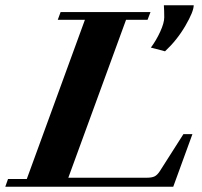

<svg xmlns="http://www.w3.org/2000/svg" viewBox="-46 -709 766 729"><path d="M580.6 -514.2 526.9 -528.3Q546.9 -555.2 562.3 -588.6Q577.6 -622.1 577.6 -643.1Q577.6 -668 576.2 -689H689.5Q689.5 -665.5 658 -611.3Q626.5 -557.1 580.6 -514.2ZM-25.9 0 -15.6 -29.3H55.7L276.4 -633.8H173.3L184.1 -663.1H525.4L514.2 -633.8H432.6L213.4 -34.2H510.7Q530.3 -34.2 540.5 -39.1Q550.8 -43.9 560.5 -58.6L650.4 -199.7H684.6L611.8 0Z"/></svg>

Font: Elstob Grade
Style: Italic
Weight: 400
Italic angle: -20°
Designer: Peter S. Baker
Version: Version 1.015